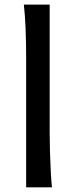

<svg xmlns="http://www.w3.org/2000/svg" viewBox="-20 -801 324 821"><path d="M192.4 -781.2V-231.9Q192.4 -200.7 193.6 -156.2Q194.8 -111.8 197 -69.3Q199.2 -26.9 202.1 0H91.8V-551.8Q91.8 -694.8 82 -781.2Z"/></svg>

Font: Kanchenjunga Medium
Style: Regular
Weight: 500
Version: Version 2.001